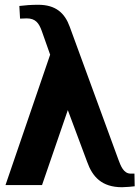

<svg xmlns="http://www.w3.org/2000/svg" viewBox="-20 -775 588 804"><path d="M3 0H156L264 -314L345 -97C367 -35 406 9 491 9C513 8 531 7 544 5L543 -48H536H527C497 -48 485 -82 476 -106L272 -663C251 -721 213 -755 140 -755C112 -755 84 -753 61 -750L64 -697C74 -697 81 -698 92 -698C128 -698 143 -679 155 -645L190 -546Z"/></svg>

Font: Aerodynamic
Style: Regular
Weight: 500
Designer: Google
Version: Version 2.000980; 2014